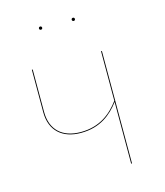

<svg xmlns="http://www.w3.org/2000/svg" viewBox="-105 -773 732 853"><g transform="rotate(-15 260.5 -346.5)"><path d="M159.6 -678.4C164.4 -678.4 167 -681.9 167 -685.7C167 -689.5 164.4 -693.1 159.6 -693.1C154.8 -693.1 152.2 -689.5 152.2 -685.7C152.2 -681.9 154.8 -678.4 159.6 -678.4ZM310.3 -678.4C315.1 -678.4 317.6 -681.9 317.6 -685.7C317.6 -689.5 315.1 -693.1 310.3 -693.1C305.4 -693.1 302.8 -689.5 302.8 -685.7C302.8 -681.9 305.4 -678.4 310.3 -678.4ZM392.5 -517.2V-289.1C355.8 -239.8 303.3 -193.4 213.5 -193.4C128.9 -193.4 78.3 -239.6 78.3 -322.1V-517.2H74.3V-321.9C74.3 -236.2 128.4 -189.5 213.1 -189.5C302.4 -189.5 354.7 -233.9 392.5 -283.7V0H396.5V-517.2Z"/></g></svg>

Font: Fira Sans Four
Style: Regular
Weight: 100
Designer: Carrois Corporate & Edenspiekermann AG
Foundry: Carrois Corporate GbR & Edenspiekermann AG
Version: Version 4.203;PS 004.203;hotconv 1.0.88;makeotf.lib2.5.64775